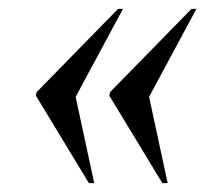

<svg xmlns="http://www.w3.org/2000/svg" viewBox="-20 -487 480 434"><path d="M347 -73 227 -271 229 -279 413 -467H424L317 -268L359 -73ZM181 -73 61 -271 63 -279 247 -467H258L151 -268L193 -73Z"/></svg>

Font: Noto Serif Display ExtraCondensed SemiBold
Style: Italic
Weight: 600
Width: 2
Italic angle: -12°
Designer: Monotype Design Team
Foundry: Monotype Imaging Inc.
Version: Version 2.009